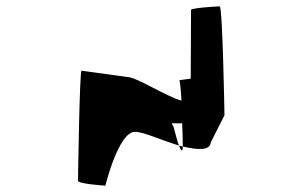

<svg xmlns="http://www.w3.org/2000/svg" viewBox="-20 -583 963 603"><path d="M225 -15C225 -6 305 0 311 0C311 0 352 -169 404 -169C431 -169 491 -141 542 -126C537 -139 532 -159 525 -185C523 -188 521 -192 519 -196C532 -196 542 -195 552 -196C554 -157 554 -124 554 -124V-123C600 -112 640 -109 642 -136L685 -221C685 -227 679 -563 670 -563C662 -563 580 -558 580 -552L579 -336C560 -333 539 -331 543 -331C545 -331 548 -303 550 -267C504 -279 408 -341 381 -341L236 -361C230 -361 225 -24 225 -15ZM542 -126C549 -107 554 -105 554 -123C550 -124 546 -124 542 -126Z"/></svg>

Font: Ampere
Style: SCCnd
Weight: 400
Version: Version 1